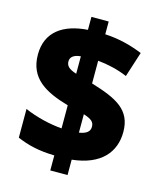

<svg xmlns="http://www.w3.org/2000/svg" viewBox="-121 -938 818 988"><g transform="rotate(15 288.5 -444.0)"><path d="M242 -115V-35H334V-117C486 -133 554 -215 554 -323C554 -441 473 -481 334 -523V-644C387 -639 443 -626 492 -605L535 -739C481 -761 415 -781 334 -785V-853H242V-784C112 -775 26 -716 26 -595C26 -467 118 -418 242 -382V-259C181 -264 105 -281 42 -309V-156C98 -132 156 -117 242 -115ZM242 -643V-550C202 -563 187 -577 187 -602C187 -625 206 -640 242 -643ZM334 -261V-359C378 -345 391 -332 391 -307C391 -282 373 -267 334 -261Z"/></g></svg>

Font: Noto Sans Telugu UI Black
Style: Regular
Weight: 900
Designer: Jelle Bosma - Monotype Design Team
Foundry: Monotype Imaging Inc.
Version: Version 2.005